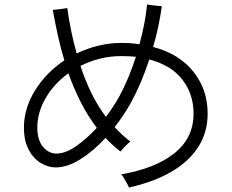

<svg xmlns="http://www.w3.org/2000/svg" viewBox="-20 -814 1040 859"><path d="M557 25Q555 19 548 6.5Q541 -6 534 -18Q527 -30 522 -34Q675 -60 760.5 -128.5Q846 -197 846 -306Q846 -392 796.5 -457Q747 -522 648 -548Q631 -496 610 -446.5Q589 -397 565 -353Q549 -325 531 -298Q513 -271 493 -245Q509 -228 526.5 -211.5Q544 -195 563 -181Q559 -178 549 -168.5Q539 -159 530 -149Q521 -139 519 -136Q483 -164 452 -197Q399 -139 340.5 -102Q282 -65 229 -65Q195 -65 162 -85Q129 -105 108 -145Q87 -185 87 -243Q87 -329 136.5 -409Q186 -489 268 -544Q252 -596 239.5 -652.5Q227 -709 216 -770Q222 -770 235.5 -771.5Q249 -773 262.5 -775Q276 -777 281 -778Q296 -670 323 -575Q369 -597 419.5 -609.5Q470 -622 525 -622Q567 -622 604 -616Q630 -711 638 -794Q644 -793 657.5 -791Q671 -789 685 -788Q699 -787 704 -786Q698 -743 688.5 -697Q679 -651 665 -604Q782 -573 845.5 -493Q909 -413 909 -306Q909 -221 866 -155Q823 -89 744 -44Q665 1 557 25ZM232 -127Q273 -127 320.5 -160Q368 -193 413 -242Q373 -295 342 -355.5Q311 -416 286 -486Q222 -440 184.5 -375.5Q147 -311 147 -244Q147 -187 172.5 -157Q198 -127 232 -127ZM454 -291Q471 -314 486.5 -337.5Q502 -361 515 -385Q556 -461 588 -560Q557 -563 522 -563Q473 -563 427 -551.5Q381 -540 340 -519Q361 -455 389 -397.5Q417 -340 454 -291Z"/></svg>

Font: Zen Kaku Gothic Antique
Style: Regular
Weight: 400
Designer: Yoshimichi Ohira
Foundry: Positype
Version: Version 1.001